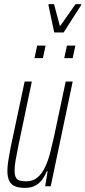

<svg xmlns="http://www.w3.org/2000/svg" viewBox="-20 -907 416 935"><path d="M101 8Q72 8 53 0Q34 -8 25 -26.5Q16 -45 16 -75Q16 -96 20.5 -125Q25 -154 32 -190L100 -510H135L69 -195Q61 -155 56 -126.5Q51 -98 51 -78Q51 -56 56.5 -44Q62 -32 75 -28Q88 -24 108 -24Q141 -24 163 -43Q185 -62 200 -94Q215 -126 225 -165.5Q235 -205 244 -246L300 -510H334L227 0H200L212 -73H208Q200 -53 187 -34.5Q174 -16 153.5 -4Q133 8 101 8ZM293 -624 306 -685H347L334 -624ZM148 -624 161 -685H202L189 -624ZM244 -749 216 -882 217 -887H243L272 -779L348 -887H376L375 -882L290 -749Z"/></svg>

Font: Saira UltraCondensed Thin
Style: Italic
Weight: 250
Width: 1
Italic angle: -12°
Designer: Hector Gatti with collaboration of the Omnibus-Type team
Foundry: Omnibus-Type
Version: Version 1.101